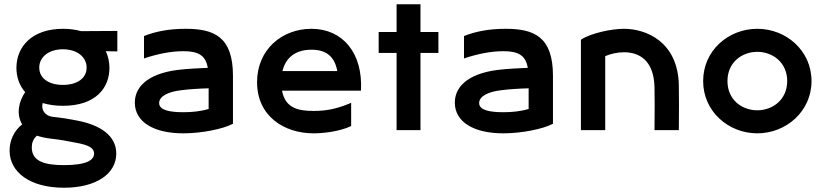

<svg xmlns="http://www.w3.org/2000/svg" viewBox="-20 -610 3875 900"><path d="M275 -114C430 -114 493 -199 493 -292C493 -320 487 -346 476 -370L530 -369V-465L360 -464C335 -471 307 -475 275 -475C130 -475 57 -391 57 -292C57 -250 70 -210 98 -178C68 -135 55 -74 84 -27C45 3 24 51 25 98C26 197 120 270 280 270C432 270 525 204 525 110C525 26 451 -24 341 -45C300 -53 270 -58 229 -62C189 -66 172 -97 180 -127C207 -119 238 -114 275 -114ZM129 81C129 60 135 42 153 26C172 32 193 37 219 40C263 45 297 51 341 60C387 69 421 80 421 110C421 141 384 164 280 164C188 164 129 146 129 81ZM164 -293C164 -344 210 -379 275 -379C340 -379 386 -344 386 -293C386 -242 340 -212 275 -212C210 -212 164 -242 164 -293Z M612 -129C612 -37 703 15 839 15C925 15 1025 -5 1072 -30V-255C1072 -439 982 -475 850 -475C771 -475 707 -462 655 -441V-336C717 -357 780 -370 840 -370C909 -370 944 -351 954 -292C912 -290 865 -288 829 -284C693 -271 612 -215 612 -129ZM726 -127C726 -158 767 -180 829 -187C867 -192 915 -195 958 -196V-99C919 -88 881 -84 839 -84C777 -84 726 -93 726 -127Z M1185 -225C1185 -65 1312 15 1450 15C1491 15 1568 8 1626 -19V-128C1554 -97 1503 -90 1450 -90C1378 -90 1317 -103 1302 -185H1672C1682 -363 1585 -475 1440 -475C1302 -475 1185 -378 1185 -225ZM1304 -277C1321 -347 1373 -377 1440 -377C1505 -377 1548 -349 1561 -277Z M1839 -590V-460H1755V-362H1839V0H1951V-362H2035V-460H1951V-590Z M2112 -129C2112 -37 2203 15 2339 15C2425 15 2525 -5 2572 -30V-255C2572 -439 2482 -475 2350 -475C2271 -475 2207 -462 2155 -441V-336C2217 -357 2280 -370 2340 -370C2409 -370 2444 -351 2454 -292C2412 -290 2365 -288 2329 -284C2193 -271 2112 -215 2112 -129ZM2226 -127C2226 -158 2267 -180 2329 -187C2367 -192 2415 -195 2458 -196V-99C2419 -88 2381 -84 2339 -84C2277 -84 2226 -93 2226 -127Z M2703 -424V0H2817V-347C2844 -358 2874 -365 2905 -365C2975 -365 3045 -329 3048 -201C3049 -148 3049 -83 3048 0H3162C3163 -83 3163 -158 3162 -211C3158 -414 3009 -475 2905 -475C2846 -475 2751 -455 2703 -424Z M3530 15C3665 15 3784 -88 3784 -230C3784 -373 3665 -475 3530 -475C3394 -475 3276 -373 3276 -230C3276 -88 3394 15 3530 15ZM3390 -230C3390 -318 3458 -367 3530 -367C3601 -367 3670 -318 3670 -230C3670 -142 3601 -93 3530 -93C3458 -93 3390 -142 3390 -230Z"/></svg>

Font: KT Kiyosuna Sans Bold
Style: Regular
Weight: 700
Designer: [Zen Kaku Gothic] Yoshimichi Ohira
Version: Version 1.010;Glyphs 3.1.2 (3151)